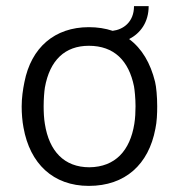

<svg xmlns="http://www.w3.org/2000/svg" viewBox="-20 -602 587 629"><path d="M488 -334C473 -395 445 -443 403 -474C440 -493 467 -529 467 -582H419C419 -529 383 -505 349 -501C325 -509 299 -513 271 -513C159 -513 82 -446 60 -333C55 -309 51 -281 51 -253C51 -230 53 -205 57 -184C78 -66 154 7 271 7C390 7 467 -63 489 -180C494 -203 495 -230 495 -254C495 -285 492 -318 488 -334ZM420 -196C406 -109 358 -55 273 -54C190 -54 141 -107 127 -196C124 -214 123 -234 123 -254C123 -278 125 -302 127 -315C143 -405 193 -452 271 -452C354 -452 402 -403 419 -319C421 -308 424 -280 424 -254C424 -236 423 -214 420 -196Z"/></svg>

Font: Arthouse Owned
Style: Regular
Weight: 400
Designer: Jeremy Tribby
Foundry: Tribby Type
Version: Version 1.000;PS 001.000;hotconv 1.0.88;makeotf.lib2.5.64775